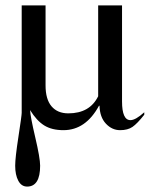

<svg xmlns="http://www.w3.org/2000/svg" viewBox="-20 -470 552 708"><path d="M430 -450V-96Q430 -27 461 -27Q480 -27 512 -56V-47Q486 -14 468.5 -2Q451 10 423 10Q393 10 370.5 -14Q348 -38 347 -80H345Q296 10 214 10Q171 10 143 -7.5Q115 -25 91 -64Q92 -40 110 36.5Q128 113 128 141Q128 218 80 218Q59 218 47.5 196.5Q36 175 36 141Q36 112 48 34Q60 -44 60 -54V-450H148V-155Q148 -104 170 -78Q192 -52 232 -52Q311 -52 342 -115V-450Z"/></svg>

Font: STIX
Style: Regular
Weight: 400
Designer: MicroPress Inc., with final additions and corrections provided by Coen Hoffman, Elsevier (retired)
Version: Version 1.1.1